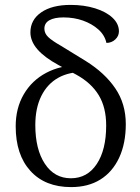

<svg xmlns="http://www.w3.org/2000/svg" viewBox="-20 -750 572 783"><path d="M270 13Q164 13 104 -53Q44 -119 44 -235Q44 -309 77 -365.5Q110 -422 168.5 -453Q227 -484 303 -484L325 -456Q263 -458 218 -433Q173 -408 148.5 -358.5Q124 -309 124 -240Q124 -141 163 -82Q202 -23 269 -23Q336 -23 374.5 -81Q413 -139 413 -238Q413 -312 382.5 -362Q352 -412 292 -445L218 -485Q161 -516 132.5 -549Q104 -582 104 -618Q104 -669 148 -699.5Q192 -730 268 -730Q323 -730 368 -716Q413 -702 439 -677.5Q465 -653 465 -622Q465 -603 450 -589Q435 -575 414 -575Q407 -607 381 -630Q355 -653 318.5 -666Q282 -679 239 -679Q202 -679 181.5 -667.5Q161 -656 161 -633Q161 -614 176.5 -599Q192 -584 229 -563L330 -501Q407 -453 450 -390Q493 -327 493 -244Q493 -165 466 -107Q439 -49 389.5 -18Q340 13 270 13Z"/></svg>

Font: Arima Thin
Style: Regular
Weight: 400
Version: Version 1.100